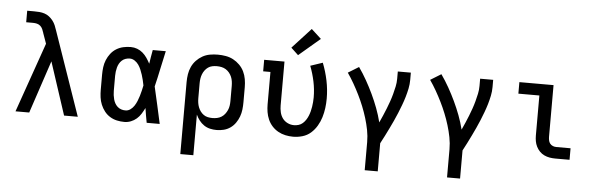

<svg xmlns="http://www.w3.org/2000/svg" viewBox="-57 -986 4313 1394"><g transform="rotate(5 2100.0 -289.0)"><path d="M73 0 251 -508 224 -584Q224 -584 224 -584Q224 -584 224 -584V-585Q220 -598 214 -611.5Q208 -625 197.5 -634.5Q187 -644 173 -647.5Q159 -651 144 -651H94V-735H144Q164 -735 183 -733.5Q202 -732 220.5 -726Q239 -720 254.5 -708Q270 -696 282 -680.5Q294 -665 301.5 -647.5Q309 -630 315 -611L527 0H427L301 -384L173 0Z M867 8Q839 8 812 2Q785 -4 761.5 -18.5Q738 -33 721 -55Q704 -77 693.5 -102.5Q683 -128 679.5 -155.5Q676 -183 676 -210V-320Q676 -347 679.5 -374.5Q683 -402 693.5 -427.5Q704 -453 721 -475Q738 -497 761.5 -511.5Q785 -526 812 -532Q839 -538 867 -538Q891 -538 913.5 -529.5Q936 -521 954 -505.5Q972 -490 985.5 -470Q999 -450 1010 -429Q1014 -454 1018 -479.5Q1022 -505 1027 -530H1122Q1107 -465 1093.5 -399Q1080 -333 1064 -268Q1080 -201 1094.5 -134Q1109 -67 1124 0H1029Q1024 -26 1019.5 -52.5Q1015 -79 1011 -106Q1000 -84 987 -63Q974 -42 955.5 -26Q937 -10 914 -1Q891 8 867 8ZM867 -76Q887 -76 903.5 -88Q920 -100 931 -117Q942 -134 949.5 -152.5Q957 -171 963 -190.5Q969 -210 973.5 -229.5Q978 -249 982 -268Q978 -288 973.5 -307Q969 -326 963 -344.5Q957 -363 949.5 -381Q942 -399 931 -415Q920 -431 903 -442.5Q886 -454 867 -454Q851 -454 836 -449Q821 -444 809.5 -433.5Q798 -423 790.5 -409.5Q783 -396 779 -381Q775 -366 773 -350.5Q771 -335 771 -320V-210Q771 -195 773 -179.5Q775 -164 779 -149Q783 -134 790.5 -120.5Q798 -107 809.5 -96.5Q821 -86 836 -81Q851 -76 867 -76Z M1292 205V-320Q1292 -349 1296.5 -377.5Q1301 -406 1313 -432Q1325 -458 1345 -479Q1365 -500 1390 -514Q1415 -528 1443.5 -533Q1472 -538 1501 -538Q1530 -538 1559 -533Q1588 -528 1613.5 -514.5Q1639 -501 1660 -480Q1681 -459 1693.5 -433Q1706 -407 1711 -378Q1716 -349 1716 -320V-210Q1716 -183 1713 -156.5Q1710 -130 1701 -105.5Q1692 -81 1676.5 -58.5Q1661 -36 1639 -20.5Q1617 -5 1591 1.5Q1565 8 1539 8Q1514 8 1490.5 2.5Q1467 -3 1447 -16.5Q1427 -30 1412 -49.5Q1397 -69 1387 -91V205ZM1501 -76Q1518 -76 1535 -79.5Q1552 -83 1566.5 -92Q1581 -101 1591.5 -114.5Q1602 -128 1609 -143.5Q1616 -159 1618.5 -176Q1621 -193 1621 -210V-320Q1621 -337 1618.5 -354Q1616 -371 1609.5 -386.5Q1603 -402 1592 -415.5Q1581 -429 1566.5 -438Q1552 -447 1535 -450.5Q1518 -454 1501 -454Q1484 -454 1467.5 -450.5Q1451 -447 1437.5 -437.5Q1424 -428 1414 -414.5Q1404 -401 1398 -385.5Q1392 -370 1389.5 -353.5Q1387 -337 1387 -320V-210Q1387 -193 1389.5 -176.5Q1392 -160 1398 -144.5Q1404 -129 1414 -115.5Q1424 -102 1437.5 -92.5Q1451 -83 1467.5 -79.5Q1484 -76 1501 -76Z M2096 8Q2068 8 2040 2Q2012 -4 1987 -18Q1962 -32 1943 -53Q1924 -74 1912.5 -100Q1901 -126 1896.5 -154Q1892 -182 1892 -210V-446H1839V-530H1987V-210Q1987 -186 1992.5 -161.5Q1998 -137 2012 -117.5Q2026 -98 2048.5 -87Q2071 -76 2095 -76Q2113 -76 2129.5 -81Q2146 -86 2159 -97.5Q2172 -109 2181.5 -123.5Q2191 -138 2197.5 -154Q2204 -170 2208.5 -187Q2213 -204 2215.5 -221Q2218 -238 2219.5 -255Q2221 -272 2221 -289Q2221 -347 2209 -404.5Q2197 -462 2176 -516L2265 -546Q2289 -485 2302.5 -420Q2316 -355 2316 -289Q2316 -254 2311.5 -219.5Q2307 -185 2297 -152Q2287 -119 2269 -88.5Q2251 -58 2225 -35Q2199 -12 2165 -2Q2131 8 2096 8ZM2081 -585 2028 -635 2164 -783 2236 -717Z M2636 205V0Q2636 -44 2627.5 -87.5Q2619 -131 2606 -173.5Q2593 -216 2576.5 -257Q2560 -298 2540.5 -337.5Q2521 -377 2499 -415.5Q2477 -454 2452 -490L2530 -538Q2561 -494 2587.5 -447Q2614 -400 2637 -351.5Q2660 -303 2679 -252.5Q2698 -202 2711 -150Q2723 -176 2734.5 -202.5Q2746 -229 2756.5 -255.5Q2767 -282 2776.5 -309Q2786 -336 2793.5 -364Q2801 -392 2807 -420Q2813 -448 2813 -477V-530H2908V-477Q2908 -445 2901.5 -413.5Q2895 -382 2886 -351.5Q2877 -321 2865.5 -290.5Q2854 -260 2842 -230.5Q2830 -201 2816.5 -172Q2803 -143 2789 -114Q2775 -85 2760.5 -56.5Q2746 -28 2731 0V205Z M3236 205V0Q3236 -44 3227.5 -87.5Q3219 -131 3206 -173.5Q3193 -216 3176.5 -257Q3160 -298 3140.5 -337.5Q3121 -377 3099 -415.5Q3077 -454 3052 -490L3130 -538Q3161 -494 3187.5 -447Q3214 -400 3237 -351.5Q3260 -303 3279 -252.5Q3298 -202 3311 -150Q3323 -176 3334.5 -202.5Q3346 -229 3356.5 -255.5Q3367 -282 3376.5 -309Q3386 -336 3393.5 -364Q3401 -392 3407 -420Q3413 -448 3413 -477V-530H3508V-477Q3508 -445 3501.5 -413.5Q3495 -382 3486 -351.5Q3477 -321 3465.5 -290.5Q3454 -260 3442 -230.5Q3430 -201 3416.5 -172Q3403 -143 3389 -114Q3375 -85 3360.5 -56.5Q3346 -28 3331 0V205Z M4007 0Q3986 0 3965.5 -3.5Q3945 -7 3926 -16Q3907 -25 3892.5 -40Q3878 -55 3868.5 -74Q3859 -93 3855.5 -113.5Q3852 -134 3852 -155V-446H3699V-530H3948V-155Q3948 -142 3950.5 -128.5Q3953 -115 3961 -104.5Q3969 -94 3981.5 -89Q3994 -84 4007 -84H4111V0Z"/></g></svg>

Font: Iosevka Slab Medium Extended
Style: Regular
Weight: 500
Width: 7
Monospace: yes
Designer: Belleve Invis
Foundry: Belleve Invis
Version: Version 11.1.1; ttfautohint (v1.8.3)